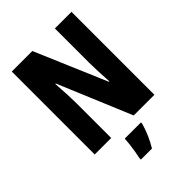

<svg xmlns="http://www.w3.org/2000/svg" viewBox="-265 -831 1169 1169"><g transform="rotate(-45 319.0 -246.5)"><path d="M576 0H398L200 -473H196Q200 -417 202 -373.5Q204 -330 204 -300V0H62V-714H239L436 -252H440Q437 -304 435 -346Q433 -388 433 -419V-714H576ZM399 72Q376 153 334 221H239V208Q243 191 247.5 164Q252 137 255.5 109Q259 81 260 61H399Z"/></g></svg>

Font: Noto Sans Arabic ExtCond ExtBd
Style: Regular
Weight: 800
Width: 2
Designer: Monotype Design Team, Nadine Chahine, Nizar Qandah and Khaled Hosny
Foundry: Monotype Imaging Inc.
Version: Version 2.012; ttfautohint (v1.8.4.7-5d5b)